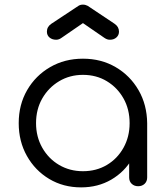

<svg xmlns="http://www.w3.org/2000/svg" viewBox="-20 -806 717 831"><path d="M331 5Q254 5 193 -31.5Q132 -68 96.5 -131Q61 -194 61 -273Q61 -353 97.5 -416Q134 -479 197 -515.5Q260 -552 339 -552Q418 -552 480.5 -515.5Q543 -479 579.5 -416Q616 -353 617 -273L586 -249Q586 -177 552.5 -119.5Q519 -62 461.5 -28.5Q404 5 331 5ZM339 -65Q397 -65 442.5 -92Q488 -119 514.5 -166.5Q541 -214 541 -273Q541 -333 514.5 -380Q488 -427 442.5 -454.5Q397 -482 339 -482Q282 -482 236 -454.5Q190 -427 163 -380Q136 -333 136 -273Q136 -214 163 -166.5Q190 -119 236 -92Q282 -65 339 -65ZM578 0Q561 0 550 -10.5Q539 -21 539 -38V-209L558 -288L617 -273V-38Q617 -21 606 -10.5Q595 0 578 0ZM223 -634Q206 -634 194.5 -643.5Q183 -653 183 -669Q183 -690 202 -703L320 -781Q328 -786 339 -786Q345 -786 350 -784.5Q355 -783 359 -781L476 -703Q495 -690 495 -669Q495 -654 484 -644Q473 -634 456 -634Q449 -634 443.5 -636Q438 -638 432 -642L339 -706L246 -642Q235 -634 223 -634Z"/></svg>

Font: Comfortaa
Style: Regular
Weight: 400
Designer: Johan Aakerlund
Foundry: Johan Aakerlund
Version: Version 3.104; ttfautohint (v1.8.1.43-b0c9)